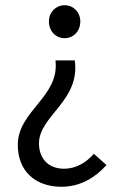

<svg xmlns="http://www.w3.org/2000/svg" viewBox="-20 -518 465 734"><path d="M167 -436C167 -398 194 -372 227 -372C260 -372 287 -398 287 -436C287 -472 260 -498 227 -498C194 -498 167 -472 167 -436ZM48 36C48 135 114 196 215 196C288 196 345 160 387 113L339 70C308 105 269 127 225 127C161 127 129 84 129 30C129 -75 287 -132 266 -287H192C209 -148 48 -95 48 36Z"/></svg>

Font: Cambridge Sans
Style: Regular
Weight: 400
Version: Version 2.020;PS 002.020;hotconv 1.0.88;makeotf.lib2.5.64775